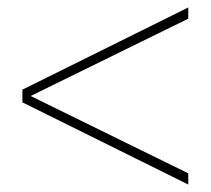

<svg xmlns="http://www.w3.org/2000/svg" viewBox="-20 -549 564 514"><path d="M484 -55V-85L62 -292L484 -499V-529L40 -309V-275Z"/></svg>

Font: Geist Thin
Style: Regular
Weight: 400
Designer: Basement.studio, Andrés Briganti, Mateo Zaragoza
Foundry: Basement.studio, Vercel, Andrés Briganti, Guido Ferreyra, Mateo Zaragoza
Version: Version 1.401